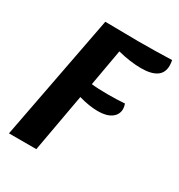

<svg xmlns="http://www.w3.org/2000/svg" viewBox="-159 -768 815 875"><g transform="rotate(30 248.0 -330.5)"><path d="M496 -633Q496 -595 468.5 -576.5Q441 -558 389 -558Q332 -558 265 -575L231 -383Q264 -379 320 -379Q363 -379 406 -382Q411 -367 411 -356Q411 -326 386 -308Q361 -290 316 -290Q270 -290 215 -306L160 0H16L142 -660Q260 -658 317 -658Q406 -658 493 -661Q496 -646 496 -633Z"/></g></svg>

Font: Sansita Medium Italic
Style: Regular
Weight: 500
Italic angle: -11°
Designer: Pablo Cosgaya
Foundry: Omnibus-Type
Version: Version 1.006